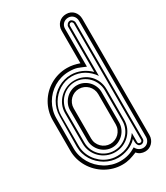

<svg xmlns="http://www.w3.org/2000/svg" viewBox="-192 -852 805 933"><g transform="rotate(-30 210.5 -385.5)"><path d="M210.9 0Q185.8 0 162.2 -6.7Q138.7 -13.4 118 -25.5Q97.4 -37.6 80.3 -54.6Q63.2 -71.5 50.9 -92.2Q38.6 -112.8 31.7 -136.5Q24.9 -160.2 24.9 -185.8V-356Q24.9 -381.6 31.5 -405.4Q38.1 -429.2 50.2 -450Q62.3 -470.7 79.2 -487.7Q96.2 -504.6 116.9 -516.7Q137.7 -528.8 161.4 -535.4Q185.1 -542 210.9 -542Q229.2 -542 246 -538.6Q262.7 -535.2 280 -529.1V-711.9Q280 -724.6 284.4 -735.5Q288.8 -746.3 296.8 -754.3Q304.7 -762.2 315.4 -766.6Q326.2 -771 339.1 -771Q351.8 -771 362.3 -766.5Q372.8 -762 380.2 -753.9Q387.7 -745.8 391.8 -735.1Q396 -724.4 396 -711.9V-59.1Q396 -46.6 391.5 -35.9Q387 -25.1 379.2 -17.1Q371.3 -9 361.1 -4.5Q350.8 0 339.1 0Q326.2 0 314.7 -4.8Q303.2 -9.5 294.9 -20Q283.2 -15.6 273.4 -11.8Q263.7 -8.1 254 -5.5Q244.4 -2.9 234 -1.5Q223.6 0 210.9 0ZM44.4 -185.8Q44.4 -164.6 50.3 -143.9Q56.2 -123.3 67 -104.9Q77.9 -86.4 93.1 -70.9Q108.4 -55.4 126.8 -44.1Q145.3 -32.7 166.6 -26.4Q188 -20 210.9 -20Q223.6 -20 235.1 -21.6Q246.6 -23.2 257.4 -26.4Q268.3 -29.5 278.7 -34.4Q289.1 -39.3 300 -45.9Q305.2 -33.9 315.7 -27Q326.2 -20 339.1 -20Q347.4 -20 354.4 -23.2Q361.3 -26.4 366.3 -31.7Q371.3 -37.1 374.1 -44.2Q377 -51.3 377 -59.1V-711.9Q377 -720.2 374.1 -727.3Q371.3 -734.4 366.3 -739.6Q361.3 -744.9 354.4 -747.9Q347.4 -751 339.1 -751Q330.8 -751 323.5 -748.2Q316.2 -745.4 310.8 -740.2Q305.4 -735.1 302.2 -727.9Q299.1 -720.7 299.1 -711.9V-499Q285.2 -504.6 275.6 -508.9Q266.1 -513.2 257.2 -516.1Q248.3 -519 237.7 -520.5Q227.1 -522 210.9 -522Q187.7 -522 166.4 -515.9Q145 -509.8 126.6 -498.8Q108.2 -487.8 93 -472.4Q77.9 -457 67.3 -438.6Q56.6 -420.2 50.8 -399.2Q44.9 -378.2 44.9 -356ZM210.9 -39.1Q191.7 -39.1 173.2 -44.2Q154.8 -49.3 138.3 -58.8Q121.8 -68.4 107.8 -81.7Q93.8 -95 83.6 -111.2Q73.5 -127.4 67.7 -146.4Q62 -165.3 62 -185.8L64 -356Q64 -377 69.5 -396.1Q75 -415.3 84.7 -431.6Q94.5 -448 108.2 -461.4Q121.8 -474.9 138.2 -484.3Q154.5 -493.7 173 -498.8Q191.4 -503.9 210.9 -503.9Q240.5 -503.9 268.2 -492.1Q295.9 -480.2 316.9 -459V-711.9Q316.9 -716.1 318.7 -720Q320.6 -723.9 323.7 -727.1Q326.9 -730.2 330.9 -732.1Q335 -733.9 339.1 -733.9Q342.8 -733.9 346.4 -731.8Q350.1 -729.7 352.8 -726.6Q355.5 -723.4 357.2 -719.5Q358.9 -715.6 358.9 -711.9V-59.1Q358.9 -54.9 357.1 -51.3Q355.2 -47.6 352.3 -44.9Q349.4 -42.2 345.8 -40.6Q342.3 -39.1 339.1 -39.1Q329.6 -39.1 325 -43.8Q320.3 -48.6 318.5 -55.5Q316.7 -62.5 316.8 -70.3Q316.9 -78.1 316.9 -84Q316.2 -83.3 315.9 -82.5Q315.7 -81.8 314.9 -81.1Q305.7 -70.8 293.3 -63Q281 -55.2 267.2 -49.9Q253.4 -44.7 238.9 -41.9Q224.4 -39.1 210.9 -39.1ZM72 -185.8Q72 -166 78.1 -146.7Q84.2 -127.4 95.6 -110.7Q106.9 -94 123 -80.6Q139.2 -67.1 158.9 -59.1Q165.8 -56.4 171.9 -54.6Q178 -52.7 184.2 -51.5Q190.4 -50.3 196.9 -49.7Q203.4 -49.1 210.9 -49.1Q248 -49.1 277 -64.9Q305.9 -80.8 326.9 -111.1V-59.1Q326.9 -53.7 330.7 -51.4Q334.5 -49.1 339.1 -49.1Q344.2 -49.1 346.7 -52.5Q349.1 -55.9 349.1 -59.1V-711.9Q349.1 -715.8 345.9 -720Q342.8 -724.1 339.1 -724.1Q333.7 -724.1 330.3 -720.3Q326.9 -716.6 326.9 -711.9V-430.9Q317.1 -445.6 304.4 -457.4Q291.7 -469.2 276.9 -477.7Q262 -486.1 245.2 -490.6Q228.5 -495.1 210.9 -495.1Q191.9 -495.1 174.2 -489.9Q156.5 -484.6 141.1 -475.1Q125.7 -465.6 113 -452.5Q100.3 -439.5 91.2 -424.1Q82 -408.7 77 -391.4Q72 -374 72 -356ZM326.9 -186Q326.9 -161.6 317.9 -140.5Q308.8 -119.4 293.2 -103.8Q277.6 -88.1 256.5 -79.1Q235.4 -70.1 210.9 -70.1Q187 -70.1 165.6 -79.1Q144.3 -88.1 128.4 -103.8Q112.5 -119.4 103.3 -140.5Q94 -161.6 94 -186V-356Q94 -380.9 103.6 -402Q113.3 -423.1 129.5 -438.7Q145.8 -454.3 166.9 -463.1Q188 -471.9 210.9 -471.9Q235.8 -471.9 257 -463.1Q278.1 -454.3 293.7 -438.7Q309.3 -423.1 318.1 -402Q326.9 -380.9 326.9 -356ZM316.9 -356Q316.9 -377.7 308.6 -397.3Q300.3 -417 286 -431.8Q271.7 -446.5 252.4 -455.3Q233.2 -464.1 210.9 -464.1Q189 -464.1 169.4 -455.6Q149.9 -447 135.4 -432.3Q120.8 -417.5 112.4 -397.8Q104 -378.2 104 -356V-186Q104 -163.6 112.3 -144Q120.6 -124.5 135 -110.1Q149.4 -95.7 168.9 -87.4Q188.5 -79.1 210.9 -79.1Q233.4 -79.1 252.8 -87.5Q272.2 -95.9 286.5 -110.5Q300.8 -125 308.8 -144.4Q316.9 -163.8 316.9 -186ZM299.1 -186Q299.1 -168.5 292.1 -152.2Q285.2 -136 273.1 -123.8Q261 -111.6 245 -104.2Q229 -96.9 210.9 -96.9Q192.9 -96.9 176.8 -104.1Q160.6 -111.3 148.6 -123.5Q136.5 -135.7 129.3 -151.9Q122.1 -168 122.1 -186V-356Q122.1 -374 129.3 -390.1Q136.5 -406.2 148.6 -418.5Q160.6 -430.7 176.8 -437.9Q192.9 -445.1 210.9 -445.1Q229.2 -445.1 245.4 -437.9Q261.5 -430.7 273.4 -418.5Q285.4 -406.2 292.2 -390.1Q299.1 -374 299.1 -356ZM280 -356Q280 -370.1 274.5 -382.8Q269 -395.5 259.8 -404.8Q250.5 -414.1 237.8 -419.6Q225.1 -425 210.9 -425Q196.8 -425 184.2 -419.6Q171.6 -414.1 162.4 -404.8Q153.1 -395.5 147.6 -382.8Q142.1 -370.1 142.1 -356V-186Q142.1 -171.6 147.6 -159.1Q153.1 -146.5 162.4 -137.2Q171.6 -127.9 184.2 -122.4Q196.8 -116.9 210.9 -116.9Q225.1 -116.9 237.8 -122.4Q250.5 -127.9 259.8 -137.2Q269 -146.5 274.5 -159.1Q280 -171.6 280 -186Z"/></g></svg>

Font: TafelwerkOT
Style: Regular
Weight: 400
Designer: Peter Wiegel
Foundry: Peter Wiegel, based on an original design named Oxford by Christine Lord, 1969
Version: Version 1.000